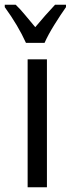

<svg xmlns="http://www.w3.org/2000/svg" viewBox="-53 -786 297 806"><path d="M144 0H63V-537H144ZM224 -766H178Q154 -740 137 -721Q120 -702 95 -672Q73 -698 52 -723.5Q31 -749 13 -766H-33V-756Q23 -679 56 -606H134Q149 -640 175.5 -682.5Q202 -725 224 -756Z"/></svg>

Font: Noto Sans Display Condensed
Style: Regular
Weight: 400
Width: 3
Designer: Monotype Design Team
Foundry: Monotype Imaging Inc.
Version: Version 1.900